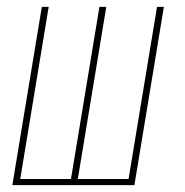

<svg xmlns="http://www.w3.org/2000/svg" viewBox="-20 -540 540 560"><path d="M16 0 102 -520H122L39 -18H187L270 -520H290L207 -18H355L438 -520H458L372 0Z"/></svg>

Font: Iosevka Term Curly Th Obl
Style: Regular
Weight: 100
Italic angle: -9°
Designer: Belleve Invis
Foundry: Belleve Invis
Version: Version 32.3.0